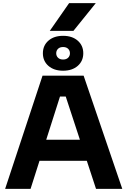

<svg xmlns="http://www.w3.org/2000/svg" viewBox="-20 -1218 822 1238"><path d="M13 0 254.2 -730H519.2L768.5 0H599.2L397 -616.5L448.8 -595.5H320.2L373.5 -616.5L177 0ZM195.5 -181.2 245.8 -317.2H532.2L582.5 -181.2ZM386.8 -762Q328 -762 292.2 -793.2Q256.5 -824.5 256.5 -874.5Q256.5 -924.5 292.2 -955.8Q328 -987 386.8 -987Q445.5 -987 481.2 -955.8Q517 -924.5 517 -874.5Q517 -824.5 481.2 -793.2Q445.5 -762 386.8 -762ZM386.7 -834.2Q407.8 -834.2 419.4 -845.8Q431 -857.2 431 -874.5Q431 -891.8 419.4 -903.2Q407.8 -914.8 386.8 -914.8Q365.8 -914.8 354.1 -903.2Q342.5 -891.8 342.5 -874.5Q342.5 -857.2 354.1 -845.8Q365.7 -834.2 386.7 -834.2ZM301 -1019 425.8 -1198H597.8L453.5 -1019Z"/></svg>

Font: SVN-Sora Variable
Style: Regular
Weight: 400
Designer: Jonathan Barnbrook, Julián Moncada
Foundry: Barnbrook Fonts
Version: Version 2.000 - Viet hoa boi STYLEno.1 Fonts